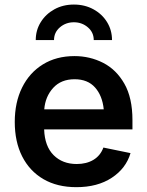

<svg xmlns="http://www.w3.org/2000/svg" viewBox="-20 -794 631 826"><path d="M308.6 11.2Q226.1 11.2 166.7 -23.4Q107.4 -58.1 75.4 -121.1Q43.5 -184.1 43.5 -269.5Q43.5 -353.5 75 -417.2Q106.4 -481 164.3 -516.8Q222.2 -552.7 300.3 -552.7Q366.7 -552.7 423.6 -523.7Q480.5 -494.6 515.1 -433.8Q549.8 -373 549.8 -277.3V-237.3H169.9Q172.4 -164.6 210.7 -126.5Q249 -88.4 310.1 -88.4Q352.1 -88.4 382.1 -106.4Q412.1 -124.5 424.8 -159.2L541.5 -135.3Q522 -69.3 460.7 -29.1Q399.4 11.2 308.6 11.2ZM170.4 -323.7H426.3Q420.4 -382.3 388.9 -417.7Q357.4 -453.1 300.8 -453.1Q242.7 -453.1 208.7 -415.8Q174.8 -378.4 170.4 -323.7ZM297.9 -774.4Q344.7 -774.4 382.1 -753.9Q419.4 -733.4 440.7 -698.7Q461.9 -664.1 461.9 -621.6H383.3Q383.3 -654.8 357.9 -676.5Q332.5 -698.2 297.9 -698.2Q263.2 -698.2 237.8 -676.5Q212.4 -654.8 212.4 -621.6H133.8Q133.8 -664.1 155.3 -698.7Q176.8 -733.4 213.9 -753.9Q251 -774.4 297.9 -774.4Z"/></svg>

Font: Inter-SemiBold
Style: Regular
Weight: 600
Designer: Rasmus Andersson
Foundry: rsms
Version: Version 4.000;git-a52131595